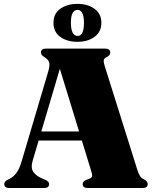

<svg xmlns="http://www.w3.org/2000/svg" viewBox="-20 -944 774 964"><path d="M226.5 -20Q226.5 0 201.5 0H26.5Q1.5 0 1.5 -20Q1.5 -32 16.5 -40.5L26.5 -45.5Q45.5 -54.5 61 -73.8Q76.5 -93 88.5 -133.5L222.5 -586Q231 -615.5 226.8 -630.2Q222.5 -645 206.5 -655Q185.5 -667 185.5 -680Q185.5 -700 211 -700H507.5Q533.5 -700 533.5 -680Q533.5 -665 513 -656Q503.5 -651.5 501.2 -643Q499 -634.5 505 -615L668.5 -94.5Q675.5 -71.5 683 -60.2Q690.5 -49 702 -44Q721.5 -34.5 721.5 -20Q721.5 0 695.5 0H421Q395 0 395 -20Q395 -33 412.5 -40.5L429 -47Q442.5 -52 442.8 -60.8Q443 -69.5 437 -88.5L391 -238.5H174L144.5 -139Q133 -101.5 147.5 -80.5Q162 -59.5 198 -45L210 -40Q226.5 -32 226.5 -20ZM187.5 -284H377L280.5 -598.5ZM368.5 -734Q317.5 -734 283 -758.5Q248.5 -783 248.5 -829.5Q248.5 -876 283 -900.2Q317.5 -924.5 368.5 -924.5Q421 -924.5 455 -899.5Q489 -874.5 489 -829.5Q489 -784.5 455 -759.2Q421 -734 368.5 -734ZM369.5 -894.5Q354.5 -894.5 345.2 -879.5Q336 -864.5 336 -829.5Q336 -795.5 345.2 -779.5Q354.5 -763.5 369.5 -763.5Q401.5 -763.5 401.5 -829.5Q401.5 -863.5 392.8 -879Q384 -894.5 369.5 -894.5Z"/></svg>

Font: Fraunces 72pt S000 Black
Style: Regular
Weight: 900
Version: Version 1.000; ttfautohint (v1.8.3)